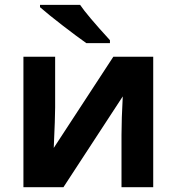

<svg xmlns="http://www.w3.org/2000/svg" viewBox="-20 -784 760 804"><path d="M78.1 -546.4H210.9V-334Q210.9 -293.5 205.1 -164.6L454.6 -546.4H621.6V0H488.8V-219.2Q488.8 -285.2 494.1 -380.4L245.6 0H78.1ZM147.5 -753.9V-763.7H315.4Q343.8 -721.2 440.4 -615.7V-603.5H341.3Q299.8 -632.8 241 -678.2Q182.1 -723.6 147.5 -753.9Z"/></svg>

Font: Viking Open Sans
Style: Bold
Weight: 700
Foundry: Ascender Corporation
Version: Version 2.001